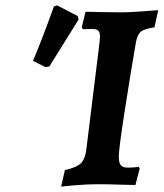

<svg xmlns="http://www.w3.org/2000/svg" viewBox="-20 -687 610 716"><path d="M423 -103Q423 -80 430.5 -71Q438 -62 455 -62Q471 -62 482.5 -63Q494 -64 497 -65L501 -59L485 3Q469 3 426 1.5Q383 0 343 0Q309 0 265 3.5Q221 7 208 9L222 -53Q266 -62 282.5 -79Q299 -96 303 -138L351 -527Q353 -545 353 -550Q353 -566 346.5 -572.5Q340 -579 323 -579L289 -578L285 -586L299 -643Q327 -643 347 -642L433 -641Q460 -641 507.5 -644.5Q555 -648 570 -649L556 -585Q519 -580 505.5 -569Q492 -558 487 -530Q466 -409 444.5 -270Q423 -131 423 -103ZM164 -439 149 -437 103 -460Q137 -540 181 -663L193 -667L270 -627L273 -614Z"/></svg>

Font: Alegreya
Style: Bold Italic
Weight: 700
Italic angle: -7°
Designer: Juan Pablo del Peral
Foundry: Huerta Tipografica
Version: Version 2.007; ttfautohint (v1.6)